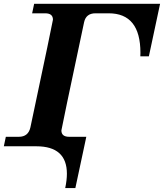

<svg xmlns="http://www.w3.org/2000/svg" viewBox="-50 -752 843 987"><path d="M383.3 0H-30.3L-20 -48.8H46.9Q95.7 -48.8 106.4 -97.7Q222.2 -644 222.2 -650.9Q222.2 -683.6 182.1 -683.6H115.2L125.5 -732.4H772.9L715.3 -462.4H671.4L671.9 -480.5Q671.9 -683.6 508.8 -683.6H440.9Q392.1 -683.6 382.3 -637.7Q265.6 -88.4 265.6 -81.5Q265.6 -48.8 305.7 -48.8H393.6ZM337.4 214.8H285.2Q293.9 173.8 293.9 141.1Q293.9 0 136.7 0L144 -34.2H390.6Z"/></svg>

Font: Munson
Style: Bold Italic
Weight: 700
Italic angle: -12°
Designer: Paul James MIller
Foundry: High-Logic / Made with FontCreator
Version: Version 2.10;May 5, 2019;FontCreator 11.5.0.2430 64-bit